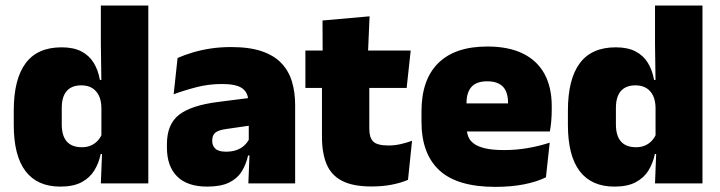

<svg xmlns="http://www.w3.org/2000/svg" viewBox="-20 -680 2671 712"><path d="M203.5 12Q118.5 12 74.8 -45.2Q31 -102.5 31 -217V-269.5Q31 -386 74.8 -445.2Q118.5 -504.5 208.5 -504.5Q252.5 -504.5 281.5 -489.5Q310.5 -474.5 327.2 -447.5Q344 -420.5 350.5 -383.5H396L356 -281Q355.5 -307 346.8 -325.2Q338 -343.5 321.8 -353.5Q305.5 -363.5 281.5 -363.5Q246 -363.5 227.5 -342.5Q209 -321.5 209 -279.5V-219Q209 -176.5 227.8 -155.2Q246.5 -134 284 -134Q302.5 -134 317.2 -140.5Q332 -147 342.5 -158.5Q353 -170 359 -185L402.5 -109H353.5Q346.5 -75 329.5 -47.5Q312.5 -20 282 -4Q251.5 12 203.5 12ZM354 0 359 -128.5 356 -153V-350V-372.5L354 -517V-659.5H530V0Z M901 0 906 -126 902.5 -130.5V-283.5L901 -301.5Q901 -336 878.8 -352.2Q856.5 -368.5 803 -368.5Q754.5 -368.5 709.8 -357Q665 -345.5 624 -330.5L638.5 -465Q663.5 -476 694 -485.2Q724.5 -494.5 760.5 -500Q796.5 -505.5 837 -505.5Q905.5 -505.5 951.2 -489.8Q997 -474 1024 -445.2Q1051 -416.5 1062.8 -377Q1074.5 -337.5 1074.5 -290V0ZM748.5 12Q674.5 12 636.8 -25.8Q599 -63.5 599 -133V-145.5Q599 -219.5 644.2 -254.5Q689.5 -289.5 789 -302L914.5 -318L925 -217L818.5 -201.5Q789.5 -197.5 778.2 -187.8Q767 -178 767 -159V-157Q767 -139.5 778.8 -128.5Q790.5 -117.5 818 -117.5Q841 -117.5 857.8 -123.8Q874.5 -130 885.8 -140.5Q897 -151 903.5 -163.5L928.5 -103.5H900Q892.5 -70 876.2 -44Q860 -18 829.5 -3Q799 12 748.5 12Z M1357.5 11.5Q1289 11.5 1248.8 -9.2Q1208.5 -30 1191.2 -71Q1174 -112 1174 -172V-436H1349.5V-202Q1349.5 -170 1364 -155.2Q1378.5 -140.5 1421 -140.5Q1444 -140.5 1466.8 -145.8Q1489.5 -151 1508 -158L1493 -13Q1467 -2 1433 4.8Q1399 11.5 1357.5 11.5ZM1112.5 -354V-492.5H1503L1488 -354ZM1176.5 -480.5 1176 -604 1350.5 -619.5 1344.5 -480.5Z M1817 13Q1675.5 13 1609.2 -48.5Q1543 -110 1543 -228.5V-267Q1543 -384.5 1605.2 -446Q1667.5 -507.5 1787 -507.5Q1866.5 -507.5 1919.5 -481.2Q1972.5 -455 1999.2 -405.8Q2026 -356.5 2026 -287V-271.5Q2026 -251.5 2024.2 -230.8Q2022.5 -210 2019 -192.5H1860.5Q1862.5 -223 1863.2 -250Q1864 -277 1864 -298.5Q1864 -324.5 1856 -342.2Q1848 -360 1831 -369.2Q1814 -378.5 1787 -378.5Q1746.5 -378.5 1728.2 -357.5Q1710 -336.5 1710 -298V-253.5L1711 -234.5V-203.5Q1711 -188 1716.5 -173.5Q1722 -159 1736.8 -147.8Q1751.5 -136.5 1778.8 -130Q1806 -123.5 1849.5 -123.5Q1894 -123.5 1936.5 -130.8Q1979 -138 2018.5 -151L2004.5 -22.5Q1970 -5.5 1922.2 3.8Q1874.5 13 1817 13ZM1636.5 -192.5V-296.5H1983.5V-192.5Z M2258.5 12Q2173.5 12 2129.8 -45.2Q2086 -102.5 2086 -217V-269.5Q2086 -386 2129.8 -445.2Q2173.5 -504.5 2263.5 -504.5Q2307.5 -504.5 2336.5 -489.5Q2365.5 -474.5 2382.2 -447.5Q2399 -420.5 2405.5 -383.5H2451L2411 -281Q2410.5 -307 2401.8 -325.2Q2393 -343.5 2376.8 -353.5Q2360.5 -363.5 2336.5 -363.5Q2301 -363.5 2282.5 -342.5Q2264 -321.5 2264 -279.5V-219Q2264 -176.5 2282.8 -155.2Q2301.5 -134 2339 -134Q2357.5 -134 2372.2 -140.5Q2387 -147 2397.5 -158.5Q2408 -170 2414 -185L2457.5 -109H2408.5Q2401.5 -75 2384.5 -47.5Q2367.5 -20 2337 -4Q2306.5 12 2258.5 12ZM2409 0 2414 -128.5 2411 -153V-350V-372.5L2409 -517V-659.5H2585V0Z"/></svg>

Font: Anek Gurmukhi Medium ExtraBold
Style: Regular
Weight: 800
Version: Version 1.003